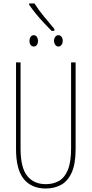

<svg xmlns="http://www.w3.org/2000/svg" viewBox="-20 -1072 526 1102"><path d="M178 -1052Q204 -1011 233.5 -976Q263 -941 292 -906V-895H276Q257 -914 233 -939.5Q209 -965 186.5 -992.5Q164 -1020 147 -1045V-1052ZM174 -870Q185 -870 191.5 -860.5Q198 -851 198 -837Q198 -823 191.5 -814Q185 -805 174 -805Q162 -805 155.5 -814.5Q149 -824 149 -837Q149 -850 155.5 -860Q162 -870 174 -870ZM315 -870Q326 -870 333 -861Q340 -852 340 -838Q340 -824 333 -814.5Q326 -805 315 -805Q304 -805 297 -815Q290 -825 290 -838Q290 -851 297 -860.5Q304 -870 315 -870ZM414 -217Q414 -130 391 -80.5Q368 -31 329.5 -10.5Q291 10 243 10Q161 10 116.5 -44.5Q72 -99 72 -217V-714H98V-221Q98 -109 136.5 -62Q175 -15 243 -15Q286 -15 318.5 -33.5Q351 -52 369.5 -97Q388 -142 388 -221V-714H414Z"/></svg>

Font: Noto Sans ExtraCondensed Thin
Style: Regular
Weight: 100
Width: 2
Designer: Monotype Design Team
Foundry: Monotype Imaging Inc.
Version: Version 2.013; ttfautohint (v1.8.4.7-5d5b)